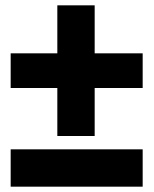

<svg xmlns="http://www.w3.org/2000/svg" viewBox="-20 -730 576 720"><path d="M20 -400V-530H195V-710H335V-530H515V-400H335V-220H195V-400ZM20 -30V-170H515V-30Z"/></svg>

Font: Copperplate Sans CC
Style: Bold
Weight: 700
Designer: indestructible type*
Foundry: Cowboy Collective
Version: Version 1.000